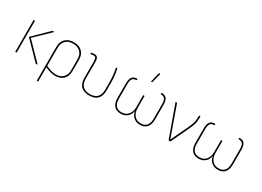

<svg xmlns="http://www.w3.org/2000/svg" viewBox="-23 -1502 3400 2494"><g transform="rotate(30 1677.5 -255.0)"><path d="M399 0Q396 0 395 -2L149 -254Q146 -257 149 -261L370 -477Q372 -479 375 -479H395Q401 -479 397 -474L174 -259L422 -5Q423 -3 422 -1.5Q421 0 419 0ZM92 0Q89 0 89 -3V-475Q89 -479 92 -479H106Q110 -479 110 -475V-3Q110 0 106 0Z M522 185Q519 185 519 182V-321Q519 -400 564.5 -445Q610 -490 688 -490Q768 -490 813.5 -446Q859 -402 859 -321V-159Q859 -79 814.5 -34Q770 11 691 11Q656 11 614.5 -1Q573 -13 530 -34V-56Q572 -35 611.5 -22Q651 -9 690 -9Q759 -9 798.5 -49Q838 -89 838 -158V-317Q838 -391 798 -430Q758 -469 688 -469Q620 -469 580 -430Q540 -391 540 -317V182Q540 185 536 185Z M1202 11Q1122 11 1079 -31Q1036 -73 1036 -161V-393Q1036 -432 1028 -451Q1020 -470 994 -470Q985 -470 973.5 -468Q962 -466 952 -464Q948 -463 948 -466V-480Q948 -484 952 -485Q960 -487 972 -488.5Q984 -490 995 -490Q1030 -490 1043.5 -470Q1057 -450 1057 -399V-159Q1057 -82 1095 -45.5Q1133 -9 1202 -9Q1272 -9 1309.5 -46Q1347 -83 1347 -160V-263Q1347 -326 1341 -379.5Q1335 -433 1325 -475Q1324 -479 1327 -479H1341Q1345 -479 1346 -475Q1356 -435 1362 -381.5Q1368 -328 1368 -266V-161Q1368 -73 1325.5 -31Q1283 11 1202 11Z M1675 11Q1610 11 1574.5 -29.5Q1539 -70 1539 -147V-363Q1539 -429 1561.5 -459.5Q1584 -490 1637 -490Q1641 -490 1641 -486V-473Q1641 -469 1637 -469Q1595 -469 1577.5 -444.5Q1560 -420 1560 -366V-151Q1560 -80 1589 -45Q1618 -10 1675 -10Q1738 -10 1774 -52Q1810 -94 1810 -165V-341Q1810 -345 1813 -345H1827Q1831 -345 1831 -341V-165Q1831 -94 1867 -52Q1903 -10 1964 -10Q2022 -10 2051.5 -45Q2081 -80 2081 -151V-366Q2081 -420 2063 -444.5Q2045 -469 2003 -469Q2000 -469 2000 -473V-486Q2000 -490 2003 -490Q2057 -490 2079.5 -459.5Q2102 -429 2102 -363V-147Q2102 -70 2066 -29.5Q2030 11 1965 11Q1908 11 1868.5 -22Q1829 -55 1821 -110H1819Q1812 -56 1772.5 -22.5Q1733 11 1675 11ZM1812 -546Q1809 -546 1810 -550L1844 -692Q1845 -695 1848 -695H1862Q1866 -695 1865 -691L1829 -549Q1828 -546 1825 -546Z M2394 0Q2390 0 2389 -2L2219 -475Q2218 -479 2223 -479H2237Q2241 -479 2242 -476L2363 -134Q2374 -106 2383.5 -78Q2393 -50 2403 -21H2404Q2418 -50 2431.5 -79.5Q2445 -109 2459 -139L2525 -277Q2543 -315 2557 -356.5Q2571 -398 2571 -442V-476Q2571 -479 2576 -479H2590Q2592 -479 2592 -475V-442Q2592 -392 2578 -351Q2564 -310 2545 -270L2418 -2Q2417 0 2414 0Z M2843 11Q2778 11 2742.5 -29.5Q2707 -70 2707 -147V-363Q2707 -429 2729.5 -459.5Q2752 -490 2805 -490Q2809 -490 2809 -486V-473Q2809 -469 2805 -469Q2763 -469 2745.5 -444.5Q2728 -420 2728 -366V-151Q2728 -80 2757 -45Q2786 -10 2843 -10Q2906 -10 2942 -52Q2978 -94 2978 -165V-341Q2978 -345 2981 -345H2995Q2999 -345 2999 -341V-165Q2999 -94 3035 -52Q3071 -10 3132 -10Q3190 -10 3219.5 -45Q3249 -80 3249 -151V-366Q3249 -420 3231 -444.5Q3213 -469 3171 -469Q3168 -469 3168 -473V-486Q3168 -490 3171 -490Q3225 -490 3247.5 -459.5Q3270 -429 3270 -363V-147Q3270 -70 3234 -29.5Q3198 11 3133 11Q3076 11 3036.5 -22Q2997 -55 2989 -110H2987Q2980 -56 2940.5 -22.5Q2901 11 2843 11Z"/></g></svg>

Font: Sofia Sans Semi Condensed Thin
Style: Regular
Weight: 250
Version: Version 4.100